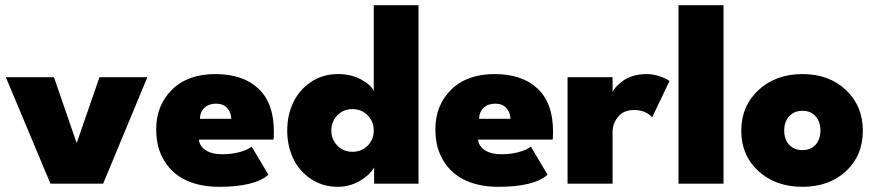

<svg xmlns="http://www.w3.org/2000/svg" viewBox="-20 -708 3380 740"><path d="M2.5 -410.5H188L275.5 -156.5L363.5 -410.5H548L377.5 0H174.5Z M746.5 -170Q749.5 -144 773.2 -128.8Q797 -113.5 835.5 -113.5Q872.5 -113.5 903.2 -121.8Q934 -130 950 -143L1014.5 -34.5Q962 12 824 12Q753.5 12 699.8 -12Q646 -36 614 -86.8Q582 -137.5 582 -209.5Q582 -302.5 643 -362.5Q704 -422.5 810 -422.5Q916.5 -422.5 976 -366.5Q1035.5 -310.5 1035.5 -201.5Q1035.5 -174.5 1034 -170ZM871.5 -250Q870.5 -275.5 855.2 -292Q840 -308.5 812.5 -308.5Q785 -308.5 768 -292.5Q751 -276.5 750.5 -250Z M1593 0H1422V-62.5Q1403.5 -31.5 1364.8 -9.8Q1326 12 1282.5 12Q1224 12 1178.8 -18Q1133.5 -48 1110.2 -97Q1087 -146 1087 -205Q1087 -264 1110.2 -313Q1133.5 -362 1178.8 -392.2Q1224 -422.5 1282.5 -422.5Q1334 -422.5 1373 -401Q1412 -379.5 1420.5 -356.5V-688H1593ZM1338 -123Q1373.5 -123 1397 -146.5Q1420.5 -170 1420.5 -205Q1420.5 -239.5 1397 -263.5Q1373.5 -287.5 1338 -287.5Q1303.5 -287.5 1280.2 -263.5Q1257 -239.5 1257 -205Q1257 -170.5 1280.2 -146.8Q1303.5 -123 1338 -123Z M1822.5 -170Q1825.5 -144 1849.2 -128.8Q1873 -113.5 1911.5 -113.5Q1948.5 -113.5 1979.2 -121.8Q2010 -130 2026 -143L2090.5 -34.5Q2038 12 1900 12Q1829.5 12 1775.8 -12Q1722 -36 1690 -86.8Q1658 -137.5 1658 -209.5Q1658 -302.5 1719 -362.5Q1780 -422.5 1886 -422.5Q1992.5 -422.5 2052 -366.5Q2111.5 -310.5 2111.5 -201.5Q2111.5 -174.5 2110 -170ZM1947.5 -250Q1946.5 -275.5 1931.2 -292Q1916 -308.5 1888.5 -308.5Q1861 -308.5 1844 -292.5Q1827 -276.5 1826.5 -250Z M2341 0H2167.5V-410.5H2341V-354.5Q2346.5 -365 2356.5 -375.5Q2366.5 -386 2382 -397.2Q2397.5 -408.5 2420.8 -415.5Q2444 -422.5 2471 -422.5Q2497 -422.5 2521.8 -414.2Q2546.5 -406 2560.5 -396L2493.5 -255.5Q2486 -266 2467.5 -275Q2449 -284 2424.5 -284Q2383 -284 2362 -257.8Q2341 -231.5 2341 -199.5Z M2768.5 0H2595V-688H2768.5Z M3073 12Q2969.5 12 2903.2 -48.5Q2837 -109 2837 -204Q2837 -299.5 2903.5 -361Q2970 -422.5 3073 -422.5Q3175.5 -422.5 3240.5 -361Q3305.5 -299.5 3305.5 -204Q3305.5 -108.5 3240.5 -48.2Q3175.5 12 3073 12ZM3073 -129.5Q3104.5 -129.5 3123.2 -150Q3142 -170.5 3142 -205Q3142 -239 3123.2 -260Q3104.5 -281 3073 -281Q3041 -281 3021.8 -260Q3002.5 -239 3002.5 -205Q3002.5 -170.5 3021.5 -150Q3040.5 -129.5 3073 -129.5Z"/></svg>

Font: League Spartan ExtraBold
Style: Regular
Weight: 800
Foundry: The League of Moveable Type
Version: Version 2.002